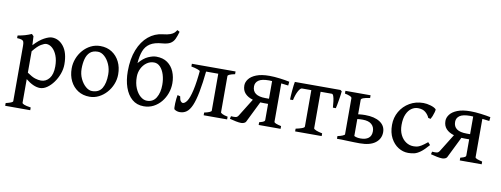

<svg xmlns="http://www.w3.org/2000/svg" viewBox="-73 -1148 4670 1791"><g transform="rotate(10 2261.5 -253.0)"><path d="M315.4 14.6Q254.9 14.6 180.7 -45.4V178.2Q180.7 186 199 193.8Q217.3 201.7 263.2 208.5V234.4H25.9V208.5Q58.1 200.7 75.4 193.6Q92.8 186.5 92.8 178.2V-343.8Q92.8 -368.2 88.9 -381.1Q85 -394 70.8 -399.7Q56.6 -405.3 25.9 -406.7V-431.2Q66.9 -438.5 95.2 -446.8Q123.5 -455.1 155.3 -468.8L173.3 -450.7L177.7 -366.2Q228.5 -420.9 273.2 -444.8Q317.9 -468.8 345.7 -468.8Q412.1 -468.8 457.5 -409.9Q502.9 -351.1 502.9 -241.7Q502.9 -197.3 486.6 -152.1Q470.2 -106.9 442.9 -69.1Q415.5 -31.2 382.3 -8.3Q349.1 14.6 315.4 14.6ZM304.2 -400.4Q286.6 -400.4 255.1 -381.6Q223.6 -362.8 180.7 -309.1V-106.4Q227.1 -74.2 257.3 -64.7Q287.6 -55.2 313 -55.2Q360.4 -55.2 391.4 -94.2Q422.4 -133.3 422.4 -208Q422.4 -266.6 405.5 -309.8Q388.7 -353 361.6 -376.7Q334.5 -400.4 304.2 -400.4Z M1013.2 -236.8Q1013.2 -188 995.1 -143.1Q977.1 -98.1 945.3 -62.5Q913.6 -26.9 872.3 -6.1Q831.1 14.6 785.6 14.6Q722.2 14.6 675 -15.6Q627.9 -45.9 602.1 -98.1Q576.2 -150.4 576.2 -216.8Q576.2 -265.1 593.5 -310.3Q610.8 -355.5 642.1 -391.4Q673.3 -427.2 714.8 -448Q756.3 -468.8 804.7 -468.8Q867.7 -468.8 914.6 -438.5Q961.4 -408.2 987.3 -356Q1013.2 -303.7 1013.2 -236.8ZM921.9 -219.7Q921.9 -271.5 902.8 -315.2Q883.8 -358.9 853.8 -385.7Q823.7 -412.6 790.5 -412.6Q743.7 -412.6 717 -388.7Q690.4 -364.7 679.2 -323.5Q668 -282.2 668 -231Q668 -179.7 688.2 -136.5Q708.5 -93.3 738.8 -67.4Q769 -41.5 799.3 -41.5Q864.7 -41.5 893.3 -89.4Q921.9 -137.2 921.9 -219.7Z M1508.3 -727.5Q1496.6 -685.5 1483.2 -657Q1469.7 -628.4 1443.6 -612.8Q1417.5 -597.2 1367.2 -593.3Q1294.4 -587.9 1253.9 -561.5Q1213.4 -535.2 1195.3 -487.8Q1177.2 -440.4 1172.4 -372.1Q1216.8 -424.3 1260.3 -443.1Q1303.7 -461.9 1335 -461.9Q1399.4 -461.9 1441.4 -432.1Q1483.4 -402.3 1504.4 -352.5Q1525.4 -302.7 1525.4 -242.7Q1525.4 -193.8 1508.8 -147.7Q1492.2 -101.6 1461.9 -64.9Q1431.6 -28.3 1390.1 -6.8Q1348.6 14.6 1297.9 14.6Q1232.4 14.6 1187.5 -24.2Q1142.6 -63 1119.4 -130.1Q1096.2 -197.3 1096.2 -281.7Q1096.2 -399.9 1130.4 -485.8Q1164.6 -571.8 1223.6 -620.8Q1282.7 -669.9 1357.4 -677.7Q1402.8 -682.6 1428 -692.1Q1453.1 -701.7 1465.3 -714.1Q1477.5 -726.6 1484.9 -739.7Q1489.7 -737.8 1496.8 -733.9Q1503.9 -730 1508.3 -727.5ZM1435.5 -212.4Q1435.5 -264.2 1421.9 -307.9Q1408.2 -351.6 1383.1 -378.2Q1357.9 -404.8 1324.2 -404.8Q1285.2 -404.8 1254.4 -382.3Q1223.6 -359.9 1205.8 -323.5Q1188 -287.1 1188 -244.6Q1188 -183.6 1207.5 -137.9Q1227.1 -92.3 1257.1 -66.9Q1287.1 -41.5 1318.8 -41.5Q1377 -41.5 1406.2 -89.8Q1435.5 -138.2 1435.5 -212.4Z M1864.7 0V-25.9Q1896.5 -32.2 1914.1 -40.3Q1931.6 -48.3 1931.6 -54.7V-405.3H1793.9V-393.6L1757.3 -398.4Q1756.8 -404.3 1732.2 -413.1Q1707.5 -421.9 1672.9 -428.2V-454.1H2086.9V-428.2Q2019.5 -415 2019.5 -398.4V-55.7Q2019.5 -49.8 2035.4 -41.3Q2051.3 -32.7 2086.9 -25.9V0ZM1817.9 -419.4Q1804.7 -292.5 1788.6 -209.2Q1772.5 -126 1751.5 -77.9Q1730.5 -29.8 1702.9 -10Q1675.3 9.8 1639.6 9.8Q1610.4 9.8 1587.9 -6.3Q1584.5 -8.3 1583.5 -24.2Q1582.5 -40 1583.5 -62.5Q1584.5 -85 1586.7 -106.9Q1588.9 -128.9 1592.3 -143.1L1618.2 -136.2Q1623 -101.6 1633.5 -90.3Q1644 -79.1 1651.4 -79.1Q1672.4 -79.1 1692.9 -110.1Q1713.4 -141.1 1730.7 -216.6Q1748 -292 1759.8 -424.3Z M2406.2 -468.8Q2450.7 -468.8 2504.6 -461.9Q2558.6 -455.1 2596.7 -446.8L2593.3 -410.2Q2565.4 -414.1 2531.5 -417.7Q2497.6 -421.4 2465.1 -423.8Q2432.6 -426.3 2409.2 -426.3Q2339.8 -426.3 2310.1 -404.8Q2280.3 -383.3 2280.3 -347.2Q2280.3 -257.8 2404.8 -257.8H2447.8L2444.8 -209H2397.9Q2337.9 -209 2291 -222.4Q2244.1 -235.8 2217 -264.9Q2189.9 -293.9 2189.9 -340.3Q2189.9 -371.6 2212.2 -401.1Q2234.4 -430.7 2282.2 -449.7Q2330.1 -468.8 2406.2 -468.8ZM2385.7 0V-25.9Q2421.9 -35.6 2429.9 -42Q2438 -48.3 2438 -55.7V-447.3L2525.9 -437.5V-55.7Q2525.9 -46.9 2543.5 -40Q2561 -33.2 2593.3 -25.9V0ZM2117.2 -35.6Q2147.9 -33.2 2162.8 -35.9Q2177.7 -38.6 2188 -55.7L2310.1 -252.4L2371.1 -224.6L2265.6 -10.3Q2260.7 -1 2247.8 4.4Q2234.9 9.8 2221.2 9.8Q2201.2 9.8 2171.1 3.9Q2141.1 -2 2111.3 -10.3Z M3094.2 -444.3Q3093.8 -433.1 3090.6 -410.2Q3087.4 -387.2 3083 -360.8Q3078.6 -334.5 3074.5 -312Q3070.3 -289.6 3067.4 -279.3H3039.6Q3037.6 -310.1 3033.9 -339.1Q3030.3 -368.2 3023.7 -386.7Q3017.1 -405.3 3006.8 -405.3H2848.6L2860.4 -454.1H3080.1ZM2724.6 -405.3Q2709 -405.3 2690.7 -371.3Q2672.4 -337.4 2660.6 -284.2H2632.8Q2632.8 -294.9 2634 -318.1Q2635.3 -341.3 2637.7 -368.4Q2640.1 -395.5 2642.8 -419.2Q2645.5 -442.9 2648.4 -454.1H2889.2L2852.1 -405.3ZM2731 0V-25.9Q2764.2 -32.7 2788.6 -41.5Q2813 -50.3 2813 -60.5V-418Q2813 -423.8 2797.1 -426Q2781.2 -428.2 2745.6 -428.2V-454.1H2967.8V-428.2Q2900.9 -427.7 2900.9 -418V-60.5Q2900.9 -51.3 2923.8 -42Q2946.8 -32.7 2982.4 -25.9V0Z M3541 -134.3Q3541 -72.3 3491 -33.7Q3440.9 4.9 3343.8 4.9Q3323.2 4.9 3292.5 4.2Q3261.7 3.4 3228.5 2.2Q3195.3 1 3168 0L3282.2 -53.7Q3305.7 -41 3343.8 -41Q3391.1 -41 3418.2 -62Q3445.3 -83 3445.3 -127Q3445.3 -168 3417.2 -192.6Q3389.2 -217.3 3333 -217.3Q3306.2 -217.3 3284.9 -214.6Q3263.7 -211.9 3246.1 -209L3242.2 -251.5Q3262.7 -256.8 3290.5 -260.3Q3318.4 -263.7 3348.6 -263.7Q3438 -263.7 3489.5 -229.5Q3541 -195.3 3541 -134.3ZM3365.7 -454.1V-428.2Q3317.4 -420.9 3299.8 -413.6Q3282.2 -406.2 3282.2 -396.5V-34.7Q3282.2 -24.4 3339.4 -20.5V0H3127.4V-25.9Q3156.7 -31.2 3175.5 -40Q3194.3 -48.8 3194.3 -53.2V-396.5Q3194.3 -406.7 3174.3 -415Q3154.3 -423.3 3127.4 -428.2V-454.1Z M3992.7 -92.8Q3950.2 -43.5 3918.9 -20.8Q3887.7 2 3860.8 8.3Q3834 14.6 3803.2 14.6Q3753.9 14.6 3709.7 -12.9Q3665.5 -40.5 3637.9 -92.5Q3610.4 -144.5 3610.4 -216.8Q3610.4 -287.1 3643.6 -344.2Q3676.8 -401.4 3734.4 -435.1Q3792 -468.8 3864.3 -468.8Q3896.5 -468.8 3933.1 -458Q3969.7 -447.3 3986.3 -430.2Q3987.8 -422.4 3982.4 -402.6Q3977.1 -382.8 3969 -363Q3960.9 -343.3 3955.1 -334.5L3932.1 -339.4Q3921.4 -366.7 3895.3 -389.6Q3869.1 -412.6 3822.8 -412.6Q3790.5 -412.6 3762 -393.1Q3733.4 -373.5 3715.8 -333.5Q3698.2 -293.5 3698.2 -231.9Q3698.2 -177.7 3718 -137.9Q3737.8 -98.1 3770.5 -76.7Q3803.2 -55.2 3840.8 -55.2Q3859.4 -55.2 3875.5 -58.3Q3891.6 -61.5 3913.6 -74.5Q3935.5 -87.4 3971.2 -116.7Z M4311 -468.8Q4355.5 -468.8 4409.4 -461.9Q4463.4 -455.1 4501.5 -446.8L4498 -410.2Q4470.2 -414.1 4436.3 -417.7Q4402.3 -421.4 4369.9 -423.8Q4337.4 -426.3 4314 -426.3Q4244.6 -426.3 4214.8 -404.8Q4185.1 -383.3 4185.1 -347.2Q4185.1 -257.8 4309.6 -257.8H4352.5L4349.6 -209H4302.7Q4242.7 -209 4195.8 -222.4Q4148.9 -235.8 4121.8 -264.9Q4094.7 -293.9 4094.7 -340.3Q4094.7 -371.6 4116.9 -401.1Q4139.2 -430.7 4187 -449.7Q4234.9 -468.8 4311 -468.8ZM4290.5 0V-25.9Q4326.7 -35.6 4334.7 -42Q4342.8 -48.3 4342.8 -55.7V-447.3L4430.7 -437.5V-55.7Q4430.7 -46.9 4448.2 -40Q4465.8 -33.2 4498 -25.9V0ZM4022 -35.6Q4052.7 -33.2 4067.6 -35.9Q4082.5 -38.6 4092.8 -55.7L4214.8 -252.4L4275.9 -224.6L4170.4 -10.3Q4165.5 -1 4152.6 4.4Q4139.6 9.8 4126 9.8Q4106 9.8 4075.9 3.9Q4045.9 -2 4016.1 -10.3Z"/></g></svg>

Font: Gentium Book Plus
Style: Regular
Weight: 400
Designer: Victor Gaultney, Annie Olsen, Iska Routamaa, Becca Hirsbrunner
Foundry: SIL International
Version: Version 6.101